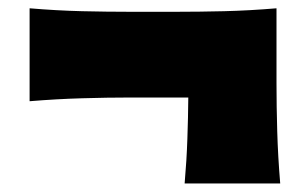

<svg xmlns="http://www.w3.org/2000/svg" viewBox="-20 -592 727 456"><path d="M418.5 -156.2Q423.3 -210.9 425 -262.2Q426.8 -313.5 427.2 -360.4H288.1Q234.9 -360.4 174.8 -358.6Q114.7 -356.9 50.3 -351.6V-572.3Q114.7 -566.9 174.8 -565.4Q234.9 -564 288.1 -564H398.9Q452.1 -564 512.2 -565.4Q572.3 -566.9 636.7 -572.3V-394Q636.7 -340.8 638.4 -280.8Q640.1 -220.7 645.5 -156.2Z"/></svg>

Font: Pinar DS1 Black
Style: Regular
Weight: 900
Designer: Amin Abedi
Version: Version 3.000